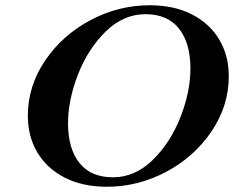

<svg xmlns="http://www.w3.org/2000/svg" viewBox="-20 -703 891 731"><path d="M86 -262Q86 -375 151.5 -472Q217 -569 324 -626Q431 -683 550 -683Q643 -683 711 -648Q779 -613 815 -552Q851 -491 851 -413Q851 -300 785.5 -203Q720 -106 613 -49Q506 8 387 8Q294 8 226 -27Q158 -62 122 -123Q86 -184 86 -262ZM705 -442Q705 -539 661.5 -594Q618 -649 534 -649Q450 -649 382.5 -583Q315 -517 277 -419.5Q239 -322 239 -234Q239 -137 282.5 -82.5Q326 -28 410 -28Q494 -28 561.5 -94Q629 -160 667 -257Q705 -354 705 -442Z"/></svg>

Font: Ibarra Real Nova
Style: Bold Italic
Weight: 700
Italic angle: -22°
Designer: Jose Maria Ribagorda & Octavio Pardo
Foundry: Octavio Pardo
Version: Version 1.014